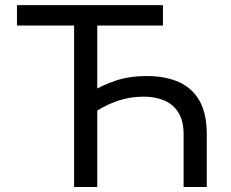

<svg xmlns="http://www.w3.org/2000/svg" viewBox="-20 -748 924 768"><path d="M566.9 -443.8Q642.6 -443.8 696.3 -419.4Q750 -395 778.6 -343.8Q807.1 -292.5 807.1 -211.4V0H714.4V-210.9Q714.4 -264.2 694.1 -297.1Q673.8 -330.1 638.2 -345.7Q602.5 -361.3 555.2 -361.3Q496.6 -361.3 443.4 -342Q390.1 -322.8 341.3 -287.1V-377.9Q386.2 -406.2 441.2 -425Q496.1 -443.8 566.9 -443.8ZM369.1 -662.6V0H276.4V-662.6ZM47.9 -646V-727.5H631.8V-646Z"/></svg>

Font: Inter Variable LoSnoCo
Style: Regular
Weight: 400
Designer: Rasmus Andersson
Foundry: rsms
Version: Version 4.000;git-a52131595; featfreeze: case,dlig,ss01,ss02